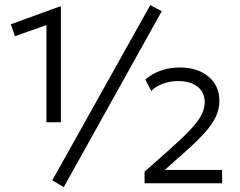

<svg xmlns="http://www.w3.org/2000/svg" viewBox="-20 -736 962 771"><path d="M166.5 -245V-635.5L40 -590.5L23.5 -638.5L220 -710H224.5V-245ZM560.5 0V-46.5L663 -137.5Q711.5 -180.5 742.2 -212.8Q773 -245 787.5 -271.8Q802 -298.5 802 -326Q802 -365.5 773.2 -388Q744.5 -410.5 694.5 -410.5Q664.5 -410.5 635.8 -400.5Q607 -390.5 587.5 -371L563.5 -416.5Q591 -440.5 626.5 -452.8Q662 -465 702.5 -465Q773 -465 817 -428.5Q861 -392 861 -331Q861 -298.5 847 -268Q833 -237.5 802.2 -203.2Q771.5 -169 722 -125L641.5 -53.5H872V0ZM236 15.5 190 -12 583.5 -715.5 629.5 -691Z"/></svg>

Font: Geologica Cursive ExtraLight
Style: Regular
Weight: 250
Designer: Sindre Bremnes, Frode Helland
Foundry: Monokrom Skriftforlag AS
Version: Version 1.010;gftools[0.9.28]